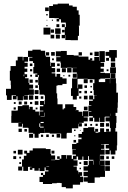

<svg xmlns="http://www.w3.org/2000/svg" viewBox="-20 -797 706 1055"><path d="M303 -697H279V-698H250V-764H271V-773H297V-777H359V-767H379V-760H402V-740H412V-716H418V-656H413V-652H414V-600H408V-576H368V-577H339V-604H337V-587H319V-605H336V-648H342V-669H341V-673H315V-691H305V-679H291V-693H303ZM228 -756H248V-736H228ZM234 -720H242V-712H234ZM265 -683V-689H271V-683ZM236 -684V-688H240V-684ZM290 -648V-664H306V-648ZM320 -648V-664H336V-648ZM241 -653H235V-659H241ZM219 -645H257V-607H219ZM283 -641H313V-611H283ZM277 -617H259V-635H277ZM321 -619V-633H335V-619ZM309 -607V-585H287V-607ZM278 -586H258V-606H278ZM433 -160H436V-186H466V-156H440V-152H462V-130H440V-122H415V-120H430V-102H412V-117H410V-92H375V-67H348V-64H346V-36H316V-63H253V-67H227V-90H226V-66H200V-62H192V-40H170V-62H162V-67H137V-94H134V-95H105V-117H101V-101H81V-121H97V-122H42V-160H43V-189H72V-190H78V-214H103V-219H139V-197H142V-210H160V-194H174V-184H194V-163H197V-185H218V-189H199V-213H218V-220H200V-242H222V-224H225V-247H227V-273H223V-277H197V-304H194V-330H190V-372H193V-385H188V-374H174V-388H185V-393H163V-429H168V-451H161V-461H141V-481H158V-484H134V-518H158V-524H204V-518H228V-492H232V-485H255V-457H257V-434H260V-452H282V-430H264V-423H283V-399H264V-394H284V-376H291V-391H311V-373H323V-366H346V-336H323V-329H296V-326H290V-284H294V-256H296V-224H324V-196H330V-202H338V-224H384V-209H399V-193H392V-192H412V-183H433ZM589 -480H580V-490H560V-512H580V-522H622V-480H613V-459H589ZM619 -288H628V-234H627V-205H625V-177H615V-160H620V-122H618V-94H614V-74H624V2H622V30H614V52H588V30H583V51H559V27H580V19H561V-1H578V-5H535V-3H553V21H535V25H555V53H529V85H555V113H532V114H556V143H557V175H530V178H500V208H462V201H439V177H462V171H439V147H463V141H439V117H463V111H468V86H493V81H469V61H464V82H438V63H433V81H409V63H401V79H384V84H406V114H384V118H402V140H410V160H411V149H431V169H420V174H436V204H420V218H380V238H342V231H319V209H311V208H292V210H266V214H216V203H197V175H216V165H205V153H217V164H227V145H246V139H231V123H225V143H197V127H193V141H169V127H158V136H144V122H153V120H134V142H108V119H102V140H80V118H101V79H111V59H125V47H113V31H129V43H142V30H160V18H232V22H258V49H261V57H283V81H261V83H283V81H307V76H294V62H308V75H317V55H345V75H348V56H374V76H381V59H397V52H378V26H397V24H376V-6H400V-12H410V-32H428V-41H411V-61H430V-72H438V-94H464V-98H498V-75H503V-89H519V-73H505V-68H521V-71H530V-92H552V-72H578V-73H563V-89H579V-74H588V-94H584V-122H582V-130H560V-152H582V-156H557V-155H555V-127H527V-150H524V-128H498V-150H491V-131H471V-151H490V-159H469V-183H482V-186H466V-216H482V-219H469V-243H490V-250H470V-272H492V-252H498V-274H512V-275H495V-302H492V-340H499V-361H491V-362H462V-364H406V-312H409V-333H433V-309H412V-270H402V-250H380V-270H370V-312H376V-366H404V-392H402V-399H379V-423H402V-424H374V-425H348V-424H314V-452H312V-459H289V-483H312V-487H287V-515H315V-517H347V-495H385V-492H412V-486H466V-469H475V-477H487V-465H479V-464H498V-484H524V-463H526V-516H556V-456H533V-452H552V-430H533V-420H550V-402H532V-397H557V-395H585V-367H557V-365H531V-361H523V-346H558V-364H584V-339H585V-367H617V-339H619ZM499 -513H523V-489H499ZM261 -511H281V-491H261ZM232 -510H250V-492H232ZM412 -510H430V-492H412ZM474 -508H488V-494H474ZM105 -465H108V-484H134V-458H115V-452H132V-430H115V-420H130V-402H115V-389H129V-373H118V-367H137V-341H141V-332H162V-310H141V-306H166V-276H137V-275H114V-273H133V-249H109V-268H106V-246H76V-268H71V-251H51V-271H68V-274H49V-273H44V-248H18V-273H13V-309H40V-329H39V-354H34V-408H38V-434H67V-465H77V-485H105ZM563 -479H579V-463H563ZM276 -476V-466H266V-476ZM613 -429H589V-453H613ZM144 -448H158V-434H144ZM294 -434V-448H308V-434ZM585 -427H617V-395H585ZM349 -423H373V-399H349ZM320 -422H342V-400H320ZM310 -402H292V-420H310ZM145 -417H157V-405H145ZM576 -416V-406H566V-416ZM614 -394V-368H588V-394ZM402 -370H380V-392H402ZM113 -387H110V-378H113ZM156 -386V-376H146V-386ZM366 -386V-376H356V-386ZM334 -384V-378H328V-384ZM462 -340H440V-362H462ZM160 -342H142V-360H160ZM473 -359H489V-343H473ZM174 -358H188V-344H174ZM188 -314H174V-328H188ZM444 -328H458V-314H444ZM477 -317V-325H485V-317ZM192 -280H170V-302H192ZM458 -284H444V-298H458ZM415 -297H427V-285H415ZM486 -286H476V-296H486ZM139 -273H163V-249H139ZM461 -251H441V-271H461ZM172 -252V-270H190V-252ZM204 -254V-268H218V-254ZM427 -255H415V-267H427ZM171 -241H191V-221H171ZM83 -223V-239H99V-223ZM113 -223V-239H129V-223ZM157 -237V-225H145V-237ZM56 -226V-236H66V-226ZM461 -191H441V-211H461ZM67 -195H55V-207H67ZM186 -206V-196H176V-206ZM225 -158H227V-178H225ZM586 -173V-160H587V-173ZM203 -155H224V-157H203ZM220 -127H203V-121H220ZM530 -122H552V-100H530ZM562 -120H580V-102H562ZM196 -119V-100H200V-96H220V-101H201V-119ZM444 -104V-118H458V-104ZM505 -105V-117H517V-105ZM476 -106V-116H486V-106ZM82 -72V-90H100V-72ZM114 -74V-88H128V-74ZM387 -85H395V-77H387ZM419 -79V-83H423V-79ZM162 -40H140V-62H162ZM291 -61H311V-41H291ZM234 -44V-58H248V-44ZM205 -45V-57H217V-45ZM265 -45V-57H277V-45ZM394 -54V-48H388V-54ZM398 -14H384V-28H398ZM104 52H78V26H104ZM279 47H263V31H279ZM54 46V32H68V46ZM552 58V80H530V58ZM69 77H53V61H69ZM564 76V62H578V76ZM608 76H594V62H608ZM86 64H96V74H86ZM584 112H558V86H584ZM494 87V108H496V87ZM527 87H526V108H527ZM440 110V88H462V110ZM96 104H86V94H96ZM416 94H426V104H416ZM584 142H558V116H584ZM250 119V117H235V119ZM425 125V133H417V125Z"/></svg>

Font: Rubik-Storm
Style: Regular
Weight: 400
Designer: NaN (generative design), Hubert & Fischer (Rubik source font outlines)
Foundry: NaN, Hubert & Fischer
Version: Version 1.000